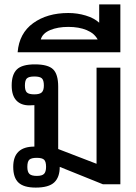

<svg xmlns="http://www.w3.org/2000/svg" viewBox="-20 -836 619 871"><path d="M40 -79Q40 -171 136 -171V-359Q127 -358 113 -358Q75 -358 54 -380.5Q33 -403 33 -448Q33 -498 56.5 -521Q80 -544 138 -544Q198 -544 221 -521.5Q244 -499 244 -443V-160L418 -93V-529H526V0H447L251 -79Q251 -32 226 -8.5Q201 15 142 15Q88 15 64 -7.5Q40 -30 40 -79ZM179 -448Q179 -472 170 -480.5Q161 -489 136 -489Q111 -489 102 -480.5Q93 -472 93 -448Q93 -425 102 -416.5Q111 -408 136 -408Q160 -408 169.5 -417Q179 -426 179 -448ZM189 -79Q189 -103 180 -111.5Q171 -120 147 -120Q122 -120 113 -111.5Q104 -103 104 -79Q104 -56 113.5 -47Q123 -38 147 -38Q171 -38 180 -47.5Q189 -57 189 -79Z M290 -777Q331 -777 369 -765.5Q407 -754 430 -733V-816H526V-599H60Q67 -685 130.5 -731Q194 -777 290 -777ZM423 -657Q408 -685 373 -699.5Q338 -714 290 -714Q242 -714 207.5 -699.5Q173 -685 165 -657Z"/></svg>

Font: Pridi
Style: Regular
Weight: 400
Designer: Katatrad Team
Foundry: CadsonDemak
Version: Version 1.001